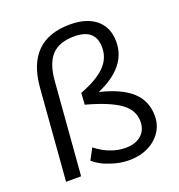

<svg xmlns="http://www.w3.org/2000/svg" viewBox="-134 -853 904 971"><g transform="rotate(-20 317.5 -367.0)"><path d="M370 -370Q485 -342 540 -291Q595 -240 595 -161Q595 -112 570 -75Q544 -36 500 -15Q456 7 398 7Q347 7 297 -11Q246 -27 211 -58L243 -118Q284 -86 322 -73Q360 -58 402 -58Q455 -58 486 -85Q517 -112 517 -159Q517 -219 462 -259Q406 -300 281 -334L285 -396Q377 -431 420 -474Q463 -517 463 -576Q463 -677 349 -677Q269 -677 228 -635Q188 -593 180 -503L140 0H59L98 -494Q119 -741 349 -741Q438 -741 489 -699Q540 -656 540 -579Q540 -444 370 -370Z"/></g></svg>

Font: PRinguin Sans
Style: Italic
Weight: 400
Designer: Vernon Adams
Foundry: Vernon Adams
Version: ""